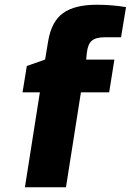

<svg xmlns="http://www.w3.org/2000/svg" viewBox="-20 -789 551 809"><path d="M148 -400H75L93 -511L170 -538L183 -616Q197 -699 246 -734Q295 -769 388 -769Q451 -769 511 -759L490 -632H421Q384 -632 367 -617.5Q350 -603 346 -567L343 -538H462L440 -400H321L258 0H85Z"/></svg>

Font: Exo ExtraBold
Style: Italic
Weight: 800
Italic angle: -9°
Designer: Natanael Gama
Foundry: Natanael Gama
Version: Version 1.500; ttfautohint (v1.6)